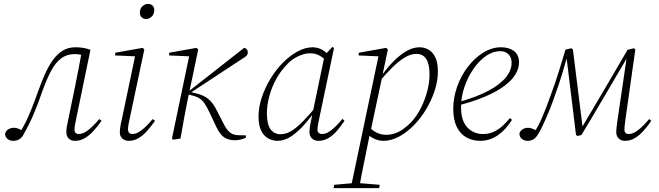

<svg xmlns="http://www.w3.org/2000/svg" viewBox="-20 -712 3387 987"><path d="M48 12Q33 12 20.5 3.5Q8 -5 6 -23Q9 -39 22 -47Q35 -55 50 -55Q59 -55 65.5 -53.5Q72 -52 78.5 -49Q85 -46 90 -43L105 -36L93 -28L83 -33Q98 -56 112 -84Q126 -112 142 -152Q158 -192 178 -248Q194 -293 212 -333Q230 -373 252 -403.5Q274 -434 302 -451.5Q330 -469 368 -469Q388 -469 407 -466Q426 -463 445 -456L372 -103Q369 -88 366 -73Q363 -58 363 -45Q363 -34 369 -28.5Q375 -23 385 -23Q408 -23 435 -44.5Q462 -66 490 -100L502 -91Q483 -64 461.5 -40Q440 -16 416 -2Q392 12 366 12Q344 12 332.5 -0.5Q321 -13 321 -33Q321 -45 323.5 -61Q326 -77 331 -98L365 -263Q375 -311 384 -359Q393 -407 402 -455L424 -420Q410 -428 394.5 -431Q379 -434 364 -434Q324 -434 294.5 -412Q265 -390 242 -346.5Q219 -303 197 -241Q177 -184 160.5 -143.5Q144 -103 130 -75Q116 -47 103 -24Q93 -4 79 4Q65 12 48 12Z M596 -31Q596 -44 598.5 -60.5Q601 -77 606 -97L676 -431L684 -422L571 -427L573 -441L713 -466L722 -458L647 -104Q644 -89 641 -74Q638 -59 638 -47Q638 -35 644.5 -29Q651 -23 662 -23Q683 -23 710 -44.5Q737 -66 765 -100L777 -91Q758 -64 737 -40Q716 -16 692.5 -2Q669 12 641 12Q623 12 609.5 0.5Q596 -11 596 -31ZM731 -614Q718 -614 708.5 -623Q699 -632 699 -647Q699 -667 712 -679.5Q725 -692 741 -692Q755 -692 764 -683.5Q773 -675 773 -660Q773 -639 759.5 -626.5Q746 -614 731 -614Z M870 6 864 0 954 -431 962 -422 849 -427 850 -441 990 -466 999 -458 974 -338 945 -201Q935 -151 926 -102.5Q917 -54 908 0ZM1243 -3Q1227 3 1214 6Q1201 9 1187 9Q1155 9 1132.5 -6Q1110 -21 1092 -60L1054 -140Q1042 -165 1031 -181Q1020 -197 1005 -206.5Q990 -216 965 -222L941 -229V-240H946L952 -244L1235 -466Q1243 -465 1248.5 -458.5Q1254 -452 1254 -443Q1254 -437 1251.5 -432Q1249 -427 1243.5 -422Q1238 -417 1227 -411L958 -234V-239L981 -234Q1008 -228 1028 -218Q1048 -208 1064 -190.5Q1080 -173 1095 -143L1130 -75Q1145 -45 1161.5 -31.5Q1178 -18 1203 -17L1245 -16Z M1406 12Q1382 12 1359.5 0Q1337 -12 1323 -39.5Q1309 -67 1309 -113Q1309 -161 1325.5 -210.5Q1342 -260 1370 -306.5Q1398 -353 1433.5 -389Q1469 -425 1509 -447Q1549 -469 1588 -469Q1605 -469 1621.5 -463Q1638 -457 1652 -445.5Q1666 -434 1675 -418L1660 -395Q1646 -413 1624 -425.5Q1602 -438 1575 -438Q1553 -438 1531.5 -430.5Q1510 -423 1490.5 -410.5Q1471 -398 1454 -379Q1423 -348 1399.5 -305Q1376 -262 1364 -216Q1352 -170 1352 -129Q1352 -74 1370.5 -48Q1389 -22 1422 -22Q1451 -22 1479 -39.5Q1507 -57 1539.5 -90.5Q1572 -124 1610 -170L1617 -163H1615Q1583 -116 1548.5 -76Q1514 -36 1478.5 -12Q1443 12 1406 12ZM1617 12Q1597 12 1584 0Q1571 -12 1571 -33Q1571 -43 1572 -53.5Q1573 -64 1576.5 -80.5Q1580 -97 1586 -126L1587 -131L1649 -429L1652 -432L1689 -471L1697 -465L1621 -103Q1618 -88 1615 -72.5Q1612 -57 1612 -43Q1612 -34 1619 -28.5Q1626 -23 1636 -23Q1659 -23 1686 -45Q1713 -67 1740 -101L1751 -91Q1733 -64 1712.5 -40Q1692 -16 1668 -2Q1644 12 1617 12Z M1695 255 1698 238 1799 229H1822L1932 238L1929 255ZM1783 255 1927 -430 1936 -422 1823 -427 1825 -441 1965 -466 1974 -458 1945 -321 1944 -315 1884 -32 1881 -22Q1870 34 1860 82Q1850 130 1841.5 172.5Q1833 215 1826 255ZM1951 12Q1926 12 1901 0Q1876 -12 1860 -34L1875 -62Q1892 -43 1915 -31Q1938 -19 1966 -19Q1989 -19 2011.5 -27Q2034 -35 2054 -49.5Q2074 -64 2092 -82Q2122 -114 2143.5 -156.5Q2165 -199 2176.5 -244Q2188 -289 2188 -329Q2188 -383 2171 -409Q2154 -435 2120 -435Q2092 -435 2061.5 -417Q2031 -399 1997.5 -366Q1964 -333 1926 -288L1915 -292H1920Q1952 -341 1988 -381Q2024 -421 2062 -445Q2100 -469 2137 -469Q2161 -469 2182.5 -457Q2204 -445 2217.5 -418Q2231 -391 2231 -344Q2231 -296 2214.5 -246Q2198 -196 2170.5 -150Q2143 -104 2107 -67.5Q2071 -31 2031 -9.5Q1991 12 1951 12Z M2448 12Q2410 12 2378.5 -5Q2347 -22 2328.5 -59Q2310 -96 2310 -152Q2310 -210 2330 -266.5Q2350 -323 2385 -368.5Q2420 -414 2464 -441.5Q2508 -469 2556 -469Q2597 -469 2622.5 -449.5Q2648 -430 2648 -391Q2648 -360 2629.5 -329.5Q2611 -299 2573 -270.5Q2535 -242 2476 -216.5Q2417 -191 2336 -170L2333 -186Q2427 -212 2488 -244Q2549 -276 2579.5 -313Q2610 -350 2610 -389Q2610 -417 2594 -433Q2578 -449 2551 -449Q2514 -449 2478.5 -424.5Q2443 -400 2414 -358Q2385 -316 2367.5 -265Q2350 -214 2350 -161Q2350 -92 2382 -57.5Q2414 -23 2463 -23Q2491 -23 2515.5 -33.5Q2540 -44 2561.5 -63Q2583 -82 2601 -105L2612 -96Q2597 -72 2579 -52Q2561 -32 2540.5 -17.5Q2520 -3 2497 4.5Q2474 12 2448 12Z M2692 12Q2677 12 2664.5 3.5Q2652 -5 2650 -24Q2653 -39 2666 -47Q2679 -55 2694 -55Q2702 -55 2709 -53Q2716 -51 2725.5 -47Q2735 -43 2748 -36L2735 -23L2726 -32Q2736 -46 2745.5 -63.5Q2755 -81 2765 -104Q2775 -127 2787 -157.5Q2799 -188 2813 -228Q2835 -287 2853 -345.5Q2871 -404 2887 -457L2917 -464L2925 -458L2977 -42H2962L2969 -53Q3029 -153 3088 -254Q3147 -355 3206 -456L3239 -464L3246 -458L3196 -104Q3194 -88 3192 -73Q3190 -58 3190 -45Q3190 -34 3196 -28.5Q3202 -23 3212 -23Q3235 -23 3262 -44.5Q3289 -66 3317 -100L3328 -91Q3310 -64 3288.5 -40Q3267 -16 3243.5 -2Q3220 12 3193 12Q3172 12 3160 -0.5Q3148 -13 3148 -33Q3148 -45 3150 -61Q3152 -77 3155 -99L3205 -439L3221 -429H3211L3207 -421Q3148 -321 3089 -220Q3030 -119 2969 -18L2948 -13L2941 -19L2890 -435H2900Q2884 -378 2867.5 -324.5Q2851 -271 2832 -220Q2819 -182 2807 -152Q2795 -122 2784.5 -98.5Q2774 -75 2765 -56.5Q2756 -38 2747 -24Q2736 -4 2722.5 4Q2709 12 2692 12Z"/></svg>

Font: Source Serif 4 48pt Light
Style: Italic
Weight: 300
Italic angle: -12°
Designer: Frank Grießhammer
Foundry: Adobe Systems Incorporated
Version: Version 4.004;hotconv 1.0.116;makeotfexe 2.5.65601